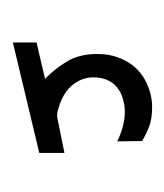

<svg xmlns="http://www.w3.org/2000/svg" viewBox="2 -820 264 309"><g transform="rotate(90 134.5 -666.0)"><path d="M107.4 -606Q90.8 -622.1 79.1 -641.8Q67.4 -661.6 67.4 -689.9Q67.4 -708 72.5 -722.4Q77.6 -736.8 86.4 -748Q98.6 -762.7 116.5 -770.5Q134.3 -778.3 152.8 -778.3Q171.4 -778.3 183.1 -773.9Q194.8 -769.5 207.5 -762.2L208 -722.2Q183.1 -734.4 159.7 -734.4Q150.4 -734.4 139.2 -731.2Q127.9 -728 119.1 -720.2Q112.8 -714.4 108.9 -705.3Q105 -696.3 105 -683.6Q105 -666 116.9 -650.6Q128.9 -635.3 153.8 -627.9Q155.8 -627.4 158.7 -626.5Q161.6 -625.5 165.5 -625.5Q168.9 -625.5 171.4 -626L226.6 -637.2V-596.7L48.8 -554.2V-592.3Z"/></g></svg>

Font: Vazir Light WOL
Style: Light-WOL
Weight: 300
Designer: Saber Rastikerdar
Foundry: Saber Rastikerdar
Version: Version 30.0.0